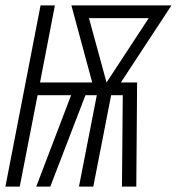

<svg xmlns="http://www.w3.org/2000/svg" viewBox="-38 -690 654 710"><path d="M-18 0 112 -670H165L110 -385H303L226 -670H596L409 -385H469L466 0H413L416 -338H373L307 0H254L320 -338H278L148 0H96L225 -338H101L35 0ZM356 -385 512 -623H291Z"/></svg>

Font: Lode Dark Term
Style: Italic
Weight: 400
Italic angle: -11°
Monospace: yes
Designer: Belleve Invis
Foundry: Belleve Invis
Version: Version 29.2.0